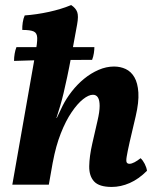

<svg xmlns="http://www.w3.org/2000/svg" viewBox="-20 -730 627 759"><path d="M28.7 0 120.1 -519.4Q127.6 -560.6 127.1 -580.1Q126.6 -599.6 113.3 -605.6Q100.1 -611.7 68.1 -611.7Q67.6 -625.9 69.9 -641.3Q72.2 -656.8 77.7 -669Q124.9 -672.4 173.9 -683.1Q222.8 -693.9 261.3 -710Q279.4 -698.2 285.2 -682.4Q291 -666.7 284.9 -633.5Q271.9 -563 262.7 -512.5Q253.4 -462 245.6 -425.7Q237.9 -389.5 231.4 -362.2Q224.9 -335 218 -311.6Q211 -288.3 203.1 -263.6L219.5 -263.1L173 0ZM430.8 -467Q455.7 -467 476.8 -457.2Q498 -447.3 511.2 -424.8Q524.5 -402.2 527 -364.2Q529.4 -326.2 516.5 -270.8L492.7 -169.2Q483.7 -128.9 480.8 -110.7Q477.8 -92.5 481.1 -87.5Q484.4 -82.5 491.8 -82.5Q500.2 -82.5 511.8 -88.6Q523.3 -94.7 535.8 -104.6Q544.9 -96.1 552 -82.3Q559.1 -68.5 561.1 -54.9Q528.1 -21.9 492.8 -6.5Q457.5 9 421.6 9Q372.1 9 352.1 -12.6Q332.1 -34.2 332.7 -73Q333.3 -111.9 344.8 -162.4L365.6 -253.2Q373.9 -288.6 373.9 -311.2Q373.9 -333.7 367.2 -344.5Q360.5 -355.4 347.4 -355.4Q330.5 -355.4 308.4 -337.9Q286.3 -320.5 263.2 -286.5Q240 -252.6 220.4 -202.8Q200.7 -153 188.7 -88.2L185.4 -223.7L227.1 -311Q241.7 -340.2 263.5 -368.2Q285.3 -396.3 312.3 -418.5Q339.4 -440.7 369.8 -453.8Q400.1 -467 430.8 -467ZM35.5 -489.2Q35.5 -503.7 38 -517.9Q40.4 -532.1 45 -543.7H353.1Q353.1 -533.7 351.1 -520.1Q349.1 -506.4 344.1 -493.3Q298.2 -493.3 256.6 -493.1Q215 -492.8 177.2 -492.5Q139.4 -492.3 104.3 -491.3Q69.1 -490.2 35.5 -489.2Z"/></svg>

Font: Vollkorn
Style: Italic
Weight: 400
Italic angle: -11°
Designer: Friedrich Althausen
Foundry: Friedrich Althausen
Version: Version 5.001